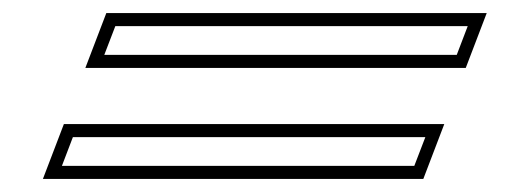

<svg xmlns="http://www.w3.org/2000/svg" viewBox="-20 -468 811 294"><path d="M693.2 -364 725.3 -448H142.8L110.7 -364ZM628.2 -194 660.3 -278H77.8L45.7 -194ZM679.4 -384H139.7L156.6 -428H696.2ZM614.4 -214H74.8L91.6 -258H631.3Z"/></svg>

Font: Din Kursivschrift
Style: BreitGhost
Weight: 400
Version: Version 1.089